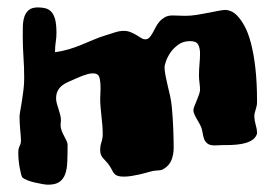

<svg xmlns="http://www.w3.org/2000/svg" viewBox="-20 -485 739 523"><path d="M680.2 -121.1Q677.2 -111.3 669.2 -105.2Q661.1 -99.1 649.7 -95.7Q638.2 -92.3 624.8 -91.1Q611.3 -89.8 598.1 -89.8H586.9Q585.4 -89.8 578.6 -89.4Q571.8 -88.9 564.9 -88.9Q551.8 -88.9 545.4 -93.8Q539.1 -98.6 536.1 -106.2Q533.2 -113.8 532 -122.6Q530.8 -131.3 527.8 -139.2Q526.9 -141.6 523.7 -147.5Q520.5 -153.3 516.6 -159.9Q512.7 -166.5 509.8 -173.1Q506.8 -179.7 506.8 -184.1Q506.8 -189.5 509.8 -196.5Q512.7 -203.6 515.9 -211.4Q519 -219.2 522 -227.1Q524.9 -234.9 524.9 -241.2Q524.9 -248.5 523.4 -259.8Q522 -271 522 -277.8Q522 -294.4 523.4 -310.3Q524.9 -326.2 524.9 -338.9Q524.9 -354 519.8 -363.5Q514.6 -373 498 -373Q479 -373 465.6 -363.3Q452.1 -353.5 443.8 -341.1Q435.5 -328.6 431.9 -317.4Q428.2 -306.2 428.2 -303.2Q428.2 -292.5 430.7 -279.8Q433.1 -267.1 436.5 -252.9Q439.9 -238.8 443.4 -223.4Q446.8 -208 448.2 -191.9Q450.7 -164.6 451.9 -135Q453.1 -105.5 453.1 -82Q453.1 -64.9 447.3 -49.6Q441.4 -34.2 425.8 -24.9Q419.9 -21 411.1 -20.8Q402.3 -20.5 395 -19Q390.6 -18.1 381.8 -15.4Q373 -12.7 362.3 -10.3Q351.6 -7.8 339.8 -5.9Q328.1 -3.9 317.9 -3.9Q306.6 -3.9 300.8 -5.9Q294.9 -7.8 291.5 -11.7Q288.1 -15.6 285.4 -21.2Q282.7 -26.9 277.8 -34.2Q273.4 -40.5 269 -45.2Q264.6 -49.8 261 -54Q257.3 -58.1 255.1 -63.2Q252.9 -68.4 252.9 -76.2Q252.9 -87.4 256.3 -97.7Q259.8 -107.9 259.8 -120.1Q259.8 -131.3 258.8 -143.8Q257.8 -156.2 256.3 -168.9Q254.9 -181.6 253.9 -193.8Q252.9 -206.1 252.9 -216.8Q252.9 -220.7 253.4 -227.8Q253.9 -234.9 253.9 -244.1Q253.9 -264.6 250.5 -274.9Q247.1 -285.2 232.9 -285.2Q226.6 -285.2 219.2 -283.2Q211.9 -281.2 204.8 -278.6Q197.8 -275.9 191.7 -273.2Q185.5 -270.5 182.1 -269Q174.3 -265.6 165.5 -261.7Q156.7 -257.8 149.4 -252.2Q142.1 -246.6 137.5 -238Q132.8 -229.5 132.8 -216.8Q132.8 -210.4 134.8 -203.1Q136.7 -195.8 139.4 -188Q142.1 -180.2 144 -172.4Q146 -164.6 146 -157.2Q146 -153.8 145.5 -150.9Q145 -147.9 145 -145Q145 -136.7 147.9 -129.2Q150.9 -121.6 154.5 -114.7Q158.2 -107.9 161.1 -101.8Q164.1 -95.7 164.1 -90.8Q164.1 -64.9 163.3 -44.7Q162.6 -24.4 157.5 -10.5Q152.3 3.4 141.6 10.7Q130.9 18.1 110.8 18.1Q106 18.1 95.7 16.4Q85.4 14.6 74 12Q62.5 9.3 53 5.4Q43.5 1.5 40 -2.9Q38.6 -5.9 36.9 -12.9Q35.2 -20 33.4 -29.3Q31.7 -38.6 30.8 -48.8Q29.8 -59.1 29.8 -68.8Q29.8 -80.1 33.4 -87.2Q37.1 -94.2 37.1 -102.1Q37.1 -107.9 36.4 -116Q35.6 -124 34.9 -132.8Q34.2 -141.6 33.7 -150.4Q33.2 -159.2 33.2 -167Q33.2 -171.9 35.2 -183.1Q37.1 -194.3 39.6 -209Q42 -223.6 43.9 -240Q45.9 -256.3 45.9 -272Q45.9 -302.2 43.9 -330.1Q42 -357.9 42 -384.8Q42 -398.4 42.2 -412.6Q42.5 -426.8 46.1 -438.5Q49.8 -450.2 58.3 -457.5Q66.9 -464.8 83 -464.8Q95.2 -464.8 104.7 -462.2Q114.3 -459.5 120.8 -451.7Q127.4 -443.8 130.6 -430.4Q133.8 -417 133.8 -395Q133.8 -382.3 131.8 -370.4Q129.9 -358.4 129.9 -342.8Q150.4 -345.7 167.5 -350.8Q184.6 -356 200.7 -362.5Q216.8 -369.1 233.4 -376.2Q250 -383.3 269 -389.2Q281.7 -393.1 293.7 -397Q305.7 -400.9 316.9 -400.9Q327.6 -400.9 336.2 -397.2Q344.7 -393.6 351.8 -389.4Q358.9 -385.3 364.5 -381.6Q370.1 -377.9 376 -377.9Q382.3 -377.9 387 -382.8Q391.6 -387.7 395.5 -394.8Q399.4 -401.9 403.8 -410.4Q408.2 -418.9 414.3 -426Q420.4 -433.1 429 -438Q437.5 -442.9 450.2 -442.9Q458.5 -442.9 467.5 -442.4Q476.6 -441.9 484.9 -441.9Q498.5 -441.9 514.9 -444.3Q531.2 -446.8 546.9 -450Q562.5 -453.1 575.4 -455.6Q588.4 -458 594.2 -458Q600.1 -458 608.9 -454.6Q617.7 -451.2 627.2 -441.2Q636.7 -431.2 646.2 -413.8Q655.8 -396.5 663.3 -368.4Q670.9 -340.3 675.5 -300.8Q680.2 -261.2 680.2 -207Q680.2 -201.2 679 -196Q677.7 -190.9 676.3 -186Q674.8 -181.2 673.6 -176.3Q672.4 -171.4 672.9 -167Q672.9 -157.7 676.5 -145Q680.2 -132.3 680.2 -124Z"/></svg>

Font: Freckle Face
Style: Regular
Weight: 400
Designer: Astigmatic (AOETI)
Foundry: Astigmatic (AOETI)
Version: Version 1.000